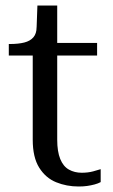

<svg xmlns="http://www.w3.org/2000/svg" viewBox="-20 -668 412 698"><path d="M12 -466V-508H16Q47 -508 68.5 -513.5Q90 -519 101.5 -532.5Q113 -546 113 -569L165 -512H333V-466ZM188 -160Q188 -117 199 -90Q210 -63 230.5 -51.5Q251 -40 277 -40Q300 -40 318.5 -45Q337 -50 346 -53V-6Q337 -1 324 2.5Q311 6 297 8Q283 10 266 10Q222 10 184 -5.5Q146 -21 122.5 -58.5Q99 -96 99 -160V-505L111 -510L116 -648H188Z"/></svg>

Font: Roboto Serif 72pt
Style: Regular
Weight: 400
Designer: Greg Gazdowicz
Foundry: Commercial Type
Version: Version 1.008